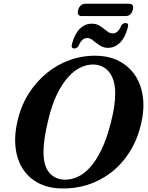

<svg xmlns="http://www.w3.org/2000/svg" viewBox="-20 -1018 812 1050"><path d="M509 -713Q579 -711.5 632.2 -683.5Q685.5 -655.5 718.8 -606Q752 -556.5 761.2 -489.2Q770.5 -422 752 -342.5Q731.5 -254 688.8 -186.8Q646 -119.5 587 -74.2Q528 -29 458.2 -7Q388.5 15 313.5 12.5Q243 11 189.5 -17.2Q136 -45.5 103.8 -96Q71.5 -146.5 64.5 -216.8Q57.5 -287 79.5 -372.5Q99 -448 139.8 -510.8Q180.5 -573.5 237.5 -619.8Q294.5 -666 363.8 -690.5Q433 -715 509 -713ZM331 -35.5Q365.5 -34 401.2 -49.2Q437 -64.5 470.8 -100.8Q504.5 -137 534.2 -198Q564 -259 586.5 -348Q599 -398 604.8 -438Q610.5 -478 610 -510Q609.5 -560.5 594.5 -594.2Q579.5 -628 554 -645.5Q528.5 -663 496 -665Q460 -667 423.5 -650.5Q387 -634 353.5 -597.2Q320 -560.5 292 -503Q264 -445.5 245 -366.5Q231 -309.5 224.5 -265.8Q218 -222 218 -189Q217.5 -111.5 248.8 -74.5Q280 -37.5 331 -35.5ZM571.5 -756.5Q550 -756.5 534.5 -764.8Q519 -773 506.2 -783.5Q493.5 -794 482 -802Q470.5 -810 456.5 -810Q427.5 -810 410.5 -768.5Q402 -753 386.5 -753Q366.5 -753 374 -778.5Q388.5 -833 416.8 -860.8Q445 -888.5 481.5 -888.5Q503 -888.5 518.5 -880.5Q534 -872.5 546.5 -862Q559 -851.5 570.8 -843.5Q582.5 -835.5 596.5 -835.5Q626.5 -835.5 642.5 -877Q651 -892 666.5 -892Q686.5 -892 678.5 -866.5Q664.5 -812 636 -784.2Q607.5 -756.5 571.5 -756.5ZM407.5 -963.5Q412.5 -981 422.8 -989.2Q433 -997.5 447.5 -997.5H685Q699.5 -997.5 705.2 -989.2Q711 -981 706 -964Q701.5 -946.5 691.2 -938.2Q681 -930 666 -930H428.5Q414 -930 408.5 -938.2Q403 -946.5 407.5 -963.5Z"/></svg>

Font: Fraunces SemiBold
Style: Italic
Weight: 600
Italic angle: -16°
Version: Version 1.000;[b76b70a41]